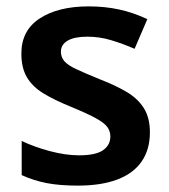

<svg xmlns="http://www.w3.org/2000/svg" viewBox="-20 -572 530 602"><path d="M450 -157Q450 -103 424 -65.5Q398 -28 347.5 -9Q297 10 224 10Q167 10 126 2Q85 -6 48 -23V-130Q88 -111 137 -98Q186 -85 228 -85Q280 -85 303 -101Q326 -117 326 -144Q326 -160 317 -173Q308 -186 282 -200.5Q256 -215 203 -237Q151 -258 116.5 -279Q82 -300 64.5 -329.5Q47 -359 47 -404Q47 -477 105 -514.5Q163 -552 258 -552Q308 -552 352.5 -542.5Q397 -533 442 -512L402 -419Q365 -435 328.5 -446Q292 -457 254 -457Q213 -457 192 -444.5Q171 -432 171 -410Q171 -393 181.5 -380.5Q192 -368 218.5 -355.5Q245 -343 294 -323Q343 -304 377.5 -283.5Q412 -263 431 -233Q450 -203 450 -157Z"/></svg>

Font: Noto Sans Cham SemiBold
Style: Regular
Weight: 600
Version: Version 2.002